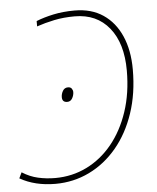

<svg xmlns="http://www.w3.org/2000/svg" viewBox="-57 -769 673 824"><g transform="rotate(-5 280.0 -357.0)"><path d="M295 -724Q367 -724 417.5 -690Q468 -656 495 -594.5Q522 -533 522 -450Q522 -347 493.5 -262.5Q465 -178 414 -117Q363 -56 295 -23Q227 10 149 10Q61 10 -4 -27L8 -52Q41 -31 76.5 -23Q112 -15 150 -15Q223 -15 286 -46Q349 -77 396 -134.5Q443 -192 469.5 -271.5Q496 -351 496 -448Q496 -565 442 -632Q388 -699 293 -699Q245 -699 204.5 -690.5Q164 -682 129 -670V-693Q161 -706 203 -715Q245 -724 295 -724ZM230 -336Q208 -336 208 -358Q208 -372 215.5 -385Q223 -398 238 -398Q249 -398 254 -391Q259 -384 259 -376Q259 -362 251.5 -349Q244 -336 230 -336Z"/></g></svg>

Font: Noto Sans Disp Thin
Style: Italic
Weight: 100
Italic angle: -12°
Designer: Monotype Design Team
Foundry: Monotype Imaging Inc.
Version: Version 2.000;GOOG;noto-source:20170915:90ef993387c0